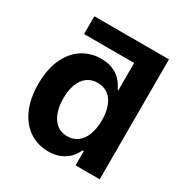

<svg xmlns="http://www.w3.org/2000/svg" viewBox="-165 -839 942 980"><g transform="rotate(30 305.5 -349.0)"><path d="M465.7 -707V-602.2H111.6V-707ZM409.1 0V-84.4H402.5Q389.2 -57.9 371.3 -38.4Q353.3 -18.8 323.1 -5.2Q292.9 8.5 252.1 8.5Q191.1 8.5 142 -23.2Q93 -55 64.7 -116.9Q36.5 -178.9 36.5 -264.8Q36.5 -352.8 65.3 -414.2Q94.1 -475.7 142.9 -506.4Q191.6 -537.1 252 -537.1Q293.9 -537.1 324.1 -523.1Q354.3 -509 372 -488.7Q389.7 -468.4 402.5 -441.3H406.7V-707H551.4V0ZM297 -421.6Q260.9 -421.6 235.5 -402.3Q210.2 -382.9 197 -347.6Q183.9 -312.3 183.9 -265.6Q183.9 -218.5 197 -182.8Q210.2 -147 235.5 -127Q260.9 -107 297 -107Q332.7 -107 358.3 -126.6Q383.9 -146.2 397.3 -182.2Q410.8 -218.2 410.8 -265.6Q410.8 -313.6 397.5 -348.7Q384.3 -383.8 358.7 -402.7Q333.1 -421.6 297 -421.6Z"/></g></svg>

Font: Pretendard Std Variable
Style: Regular
Weight: 400
Designer: Base glyphs from Inter by Rasmus Andersson; Hangeul glyphs from Noto Sans CJK(Source Han Sans) by Jang Soo-young and Kan
Foundry: Kil Hyung-jin
Version: Version 1.309;Glyphs 3.2 (3225)